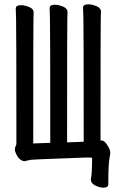

<svg xmlns="http://www.w3.org/2000/svg" viewBox="-20 -734 540 890"><path d="M459 136Q443 136 422 126Q401 116 401 97Q407 73 407 -3Q399 -4 384 -4Q132 5 121 7Q110 9 95 13Q72 13 56 -18Q49 -32 49 -40Q49 -51 52.5 -56Q56 -61 56 -70Q56 -620 54.5 -648.5Q53 -677 53 -694Q53 -710 77 -710Q94 -710 115 -701.5Q136 -693 136 -676Q136 -664 135 -638.5Q134 -613 134 -69L213 -72Q213 -622 211.5 -650.5Q210 -679 210 -696Q210 -712 234 -712Q251 -712 272 -703.5Q293 -695 293 -678Q293 -666 292 -640.5Q291 -615 291 -74L368 -77Q368 -624 366.5 -652.5Q365 -681 365 -698Q365 -714 389 -714Q406 -714 427 -705.5Q448 -697 448 -680Q448 -668 447 -642.5Q446 -617 446 -83H450Q462 -83 473 -68Q491 -43 491 -27Q491 -17 488 -3Q482 25 482 120Q482 136 459 136Z"/></svg>

Font: LXGW WenKai Mono TC
Style: Bold
Weight: 700
Designer: LXGW / Fontworks Inc.
Foundry: LXGW / Fontworks Inc.
Version: Version 1.330